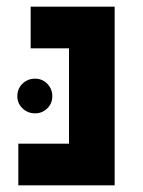

<svg xmlns="http://www.w3.org/2000/svg" viewBox="-20 -556 429 576"><path d="M35 -125H187V-411H72V-536H324V0H35ZM32 -267Q32 -290 47.5 -305Q63 -320 85 -320Q107 -320 122 -304.5Q137 -289 137 -267Q137 -246 122 -231Q107 -216 85 -216Q63 -216 47.5 -231Q32 -246 32 -267Z"/></svg>

Font: Secular One
Style: Regular
Weight: 400
Designer: Michal Sahar
Foundry: Hagilda
Version: Version 1.000